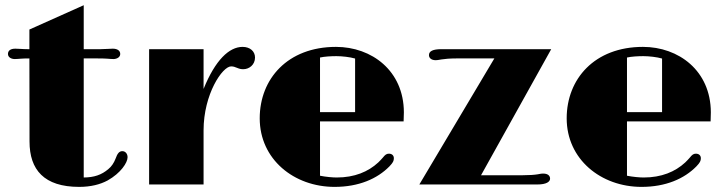

<svg xmlns="http://www.w3.org/2000/svg" viewBox="-20 -711 2799 740"><path d="M93.8 -165.5C93.8 -56.6 149.9 9.3 285.2 9.3C329.6 9.3 366.2 0 395 -15.6C445.3 -43.9 471.7 -84 471.7 -105C471.7 -118.7 462.9 -128.4 451.7 -128.4C440.9 -128.4 433.1 -122.1 424.8 -98.1C419.4 -84 409.7 -68.8 397.9 -59.6C371.1 -36.6 342.3 -27.3 302.7 -26.9V-485.8H356.4C373.5 -485.8 383.8 -485.4 392.1 -484.9C401.4 -484.4 407.7 -483.4 417 -483.4C430.7 -483.4 443.4 -490.7 443.4 -502.9C443.4 -516.6 431.2 -523.4 414.6 -523.4C409.2 -523.4 404.3 -522.9 394.5 -522.5C386.7 -522 377.9 -521.5 368.2 -521.5H302.7V-690.9L93.3 -597.2V-521.5H85.9C75.2 -521.5 66.9 -522 59.6 -522.5C49.3 -522.9 43.9 -523.4 39.1 -523.4C21.5 -523.4 10.7 -516.6 10.7 -502.9C10.7 -490.7 22.5 -483.4 37.1 -483.4C45.9 -483.4 52.2 -484.4 62 -484.9C68.8 -485.4 79.1 -485.8 93.3 -485.8Z M554.7 0H764.6V-208.5C764.6 -348.6 837.4 -455.1 870.6 -455.1C878.9 -455.1 885.7 -453.1 893.1 -449.7C904.8 -444.8 910.2 -444.3 918 -444.3C940.4 -444.3 962.9 -461.4 962.9 -489.3C962.9 -513.2 943.8 -530.3 915 -530.3C863.3 -530.3 809.6 -479.5 764.6 -368.2V-521.5H554.7Z M981 -254.9C981 -97.2 1112.8 9.3 1269.5 9.3C1362.8 9.3 1434.1 -22 1481 -69.8C1495.1 -84.5 1498 -91.3 1498 -101.1C1498 -111.8 1490.7 -118.7 1479 -118.7C1469.7 -118.7 1464.4 -114.7 1455.1 -103C1450.7 -97.7 1444.3 -91.3 1438 -85C1398.9 -48.8 1346.2 -26.9 1277.8 -26.9C1261.7 -26.9 1235.4 -29.3 1213.4 -33.7V-243.2H1535.6C1536.1 -255.4 1536.6 -267.1 1536.6 -278.3C1536.1 -438.5 1412.6 -530.3 1274.9 -530.3C1088.4 -530.3 981 -406.7 981 -254.9ZM1213.4 -278.8V-489.3C1230.5 -493.2 1256.3 -494.6 1276.4 -494.6C1298.3 -494.6 1328.6 -491.2 1348.6 -485.4V-278.8Z M1596.2 0H2050.8C2086.4 0 2100.1 -10.7 2100.1 -22.5C2100.1 -34.2 2090.8 -42 2073.7 -42C2069.8 -42 2064 -42 2051.8 -39.1C2039.6 -37.1 2020 -35.6 1994.6 -35.6H1834L2104.5 -521.5H1681.6C1647.9 -521.5 1633.3 -513.7 1633.3 -498.5C1633.3 -487.8 1642.1 -479 1659.2 -479C1663.1 -479 1668.9 -479.5 1681.2 -481.9C1693.4 -483.9 1713.4 -485.8 1738.3 -485.8H1885.3Z M2164.1 -254.9C2164.1 -97.2 2295.9 9.3 2452.6 9.3C2545.9 9.3 2617.2 -22 2664.1 -69.8C2678.2 -84.5 2681.2 -91.3 2681.2 -101.1C2681.2 -111.8 2673.8 -118.7 2662.1 -118.7C2652.8 -118.7 2647.5 -114.7 2638.2 -103C2633.8 -97.7 2627.4 -91.3 2621.1 -85C2582 -48.8 2529.3 -26.9 2460.9 -26.9C2444.8 -26.9 2418.5 -29.3 2396.5 -33.7V-243.2H2718.8C2719.2 -255.4 2719.7 -267.1 2719.7 -278.3C2719.2 -438.5 2595.7 -530.3 2458 -530.3C2271.5 -530.3 2164.1 -406.7 2164.1 -254.9ZM2396.5 -278.8V-489.3C2413.6 -493.2 2439.5 -494.6 2459.5 -494.6C2481.4 -494.6 2511.7 -491.2 2531.7 -485.4V-278.8Z"/></svg>

Font: Limelight
Style: Regular
Weight: 400
Designer: Nicole Fally
Foundry: Nicole Fally
Version: Version 1.002